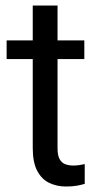

<svg xmlns="http://www.w3.org/2000/svg" viewBox="-20 -677 367 707"><path d="M290.5 -459.5H4.4V-528.3H290.5ZM191.9 -656.7V-130.9Q191.9 -103.5 200.2 -89.8Q208.5 -76.2 221.7 -71.8Q234.9 -67.4 250 -67.4Q261.2 -67.4 273.7 -69.3Q286.1 -71.3 292 -72.8V0Q281.2 3.4 264.2 6.6Q247.1 9.8 222.7 9.8Q189.5 9.8 161.6 -3.4Q133.8 -16.6 117.2 -47.6Q100.6 -78.6 100.6 -131.3V-656.7Z"/></svg>

Font: Heebo
Style: Regular
Weight: 400
Designer: Oded Ezer
Foundry: Ezer Type House
Version: Version 3.100